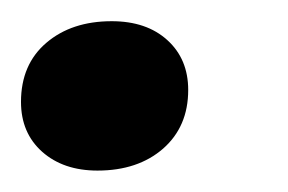

<svg xmlns="http://www.w3.org/2000/svg" viewBox="-31 -154 273 182"><path d="M61.4 7.7Q29.1 7.7 9 -10.1Q-11.1 -28 -11.1 -57.4Q-11.1 -92.9 12.9 -113.4Q36.9 -133.9 74.9 -133.9Q107.9 -133.9 127.6 -116Q147.4 -98.1 147.4 -68.7Q147.4 -34 123.6 -13.1Q99.7 7.7 61.4 7.7Z"/></svg>

Font: Mona Sans
Style: Italic
Weight: 200
Italic angle: -11.6951°
Designer: Deni Anggara
Foundry: GitHub
Version: Version 2.000